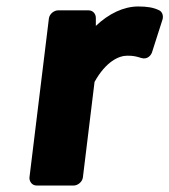

<svg xmlns="http://www.w3.org/2000/svg" viewBox="-20 -548 523 593"><path d="M71 0C70 11 78 25 93 25H208C219 25 234 15 236 0L272 -295C307 -358 347 -376 373 -376C392 -376 400 -374 416 -369C435 -363 447 -377 450 -388L482 -488C485 -498 482 -511 472 -516C454 -525 434 -528 407 -528C362 -528 316 -506 276 -468V-493C276 -505 267 -516 254 -516H159C148 -516 133 -506 131 -491Z"/></svg>

Font: Falling Sky
Style: BlkObl
Weight: 900
Designer: Paul D. Hunt
Foundry: Adobe Systems Incorporated
Version: Version 1.02